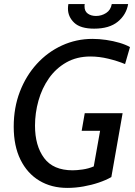

<svg xmlns="http://www.w3.org/2000/svg" viewBox="-20 -904 661 938"><path d="M309 14Q231 14 172 -21.5Q113 -57 80 -124Q47 -191 47 -285Q47 -378 77 -456Q107 -534 160 -592Q213 -650 283 -682Q353 -714 432 -714Q464 -714 498.5 -709Q533 -704 563.5 -695Q594 -686 615 -674L591 -591Q555 -606 510 -617Q465 -628 422 -628Q355 -628 304 -599Q253 -570 219 -521.5Q185 -473 168 -412.5Q151 -352 151 -290Q151 -192 195.5 -132Q240 -72 335 -72Q355 -72 383.5 -76Q412 -80 438 -91L469 -265H379L394 -351H579L524 -39Q498 -24 462.5 -12Q427 0 387.5 7Q348 14 309 14ZM440 -764Q373 -764 342.5 -793Q312 -822 312 -862Q312 -867 312.5 -873Q313 -879 314 -884H394Q393 -881 393 -878Q393 -875 393 -872Q393 -849 409 -837.5Q425 -826 449 -826Q476 -826 498.5 -840.5Q521 -855 526 -884H606Q597 -832 555.5 -798Q514 -764 440 -764Z"/></svg>

Font: Cabin VF Beta
Style: Italic
Weight: 400
Italic angle: -7°
Designer: Pablo Impallari
Foundry: Pablo Impallari. http://www.impallari.com Igino Marini. http://www.ikern.com
Version: Version 2.300